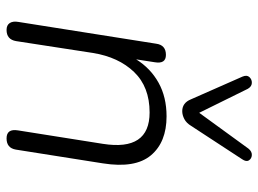

<svg xmlns="http://www.w3.org/2000/svg" viewBox="-124 -678 807 600"><g transform="rotate(90 280.0 -377.5)"><path d="M73 6Q58 6 51.5 -4Q45 -14 48 -31L116 -461Q120 -492 151 -492Q180 -492 174 -457L165 -399Q193 -444 238 -469Q283 -494 343 -494Q424 -494 465 -445Q506 -396 490 -295L447 -23Q442 6 412 6Q381 6 387 -30L429 -295Q452 -441 331 -441Q251 -441 204.5 -392.5Q158 -344 145 -264L108 -24Q103 6 73 6ZM327 -543Q301 -543 290 -570L219 -731Q213 -745 220.5 -753Q228 -761 239 -760.5Q250 -760 257 -748L332 -596L444 -750Q453 -761 464 -760.5Q475 -760 480.5 -751.5Q486 -743 477 -730L373 -571Q364 -556 351.5 -549.5Q339 -543 327 -543Z"/></g></svg>

Font: Nunito Light
Style: Italic
Weight: 300
Italic angle: -9°
Designer: Vernon Adams
Foundry: Vernon Adams
Version: Version 3.601; ttfautohint (v1.8.2.53-6de2)